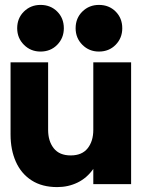

<svg xmlns="http://www.w3.org/2000/svg" viewBox="-20 -750 583 782"><path d="M213 12Q151 12 108.5 -15.5Q66 -43 44.5 -91.5Q23 -140 23 -202V-496H176V-221Q176 -175 199 -146Q222 -117 268 -117Q314 -117 337 -146Q360 -175 360 -221V-496H514V0H360V-62Q334 -25 296 -6.5Q258 12 213 12ZM145 -540Q105 -540 77.5 -567.5Q50 -595 50 -635Q50 -676 77.5 -703Q105 -730 145 -730Q186 -730 213 -703Q240 -676 240 -635Q240 -595 213 -567.5Q186 -540 145 -540ZM383 -540Q343 -540 315.5 -567.5Q288 -595 288 -635Q288 -676 315.5 -703Q343 -730 383 -730Q424 -730 451 -703Q478 -676 478 -635Q478 -595 451 -567.5Q424 -540 383 -540Z"/></svg>

Font: Rethink Sans ExtraBold
Style: Regular
Weight: 800
Designer: The Rethink Sans project authors (Hans Thiessen). DM Sans designed by Colophon Foundry.
Foundry: Rethink Communications LLC
Version: Version 1.001